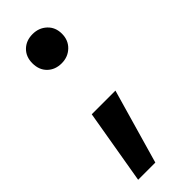

<svg xmlns="http://www.w3.org/2000/svg" viewBox="-222 -538 711 711"><g transform="rotate(-45 134.0 -182.0)"><path d="M53 -435Q53 -400 74.5 -379Q96 -358 130 -358Q163 -358 185.5 -379.5Q208 -401 208 -435Q208 -469 185.5 -490Q163 -511 130 -511Q96 -511 74.5 -490Q53 -469 53 -435ZM199 -146H75L25 147H115Z"/></g></svg>

Font: Geom Medium
Style: Bold
Weight: 500
Version: Version 1.102